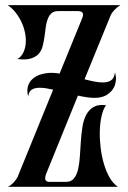

<svg xmlns="http://www.w3.org/2000/svg" viewBox="-20 -721 495 741"><path d="M9.8 -701.2H444.8Q439.5 -698.2 433.6 -693.6Q427.7 -689 422.6 -683.6Q417.5 -678.2 413.3 -672.6Q409.2 -667 407.2 -662.1L306.2 -415Q326.7 -409.7 344.5 -406.2Q362.3 -402.8 377 -402.8Q397 -402.8 409.2 -411.4Q421.4 -419.9 423.8 -441.9Q428.7 -424.3 427.2 -410.2Q425.8 -396 420.4 -385Q415 -374 406.5 -366Q397.9 -357.9 389.2 -353Q371.1 -343.3 345.2 -343.3Q330.6 -343.3 314.5 -345.7Q298.3 -348.1 280.8 -352.1L157.2 -47.9Q151.9 -30.8 156.5 -24.9Q161.1 -19 170.9 -19H234.9Q254.9 -19 265.6 -32.7Q276.4 -46.4 281.5 -68.4Q286.6 -90.3 288.3 -118.2Q290 -146 292 -174.8Q293.9 -203.6 298.1 -230.5Q302.2 -257.3 312.5 -277.3Q322.8 -297.4 341.1 -308.1Q359.4 -318.8 389.2 -314.9Q377.9 -299.3 372.1 -273.4Q366.2 -247.6 365.2 -216.6Q364.3 -185.5 368.2 -152.3Q372.1 -119.1 380.9 -89.1Q389.6 -59.1 403.3 -35.4Q417 -11.7 435.1 0H9.8Q15.6 -2 21.5 -6.6Q27.3 -11.2 32.5 -16.6Q37.6 -22 41.7 -27.8Q45.9 -33.7 47.9 -38.1L185.1 -375Q170.4 -378.4 157.2 -380.4Q144 -382.3 132.8 -382.3Q114.3 -382.3 102.5 -375Q90.8 -367.7 88.9 -348.1Q82.5 -372.6 88.4 -389.9Q94.2 -407.2 107.7 -418.2Q121.1 -429.2 140.1 -434.6Q159.2 -439.9 179.7 -439.9Q195.3 -439.9 210 -437L296.9 -649.9Q303.2 -665.5 298.6 -671.9Q293.9 -678.2 279.8 -678.2H206.1Q189 -678.2 180.2 -671.1Q171.4 -664.1 166 -651.9Q159.2 -635.7 156.7 -616.7Q154.3 -597.7 151.6 -578.6Q148.9 -559.6 144.5 -542.5Q140.1 -525.4 129.2 -513.2Q118.2 -501 98.6 -495.1Q79.1 -489.3 46.9 -493.2Q61 -501 68.8 -515.9Q76.7 -530.8 78.9 -549.8Q81.1 -568.8 77.4 -590.1Q73.7 -611.3 64.7 -631.8Q55.7 -652.3 42 -670.4Q28.3 -688.5 9.8 -701.2Z"/></svg>

Font: 003 KoZ KJR
Style: Regular
Weight: 400
Designer: Ko Z, Min Khaing
Foundry: Your Own Font Foundry
Version: Version 2.50;March 29, 2020;